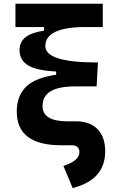

<svg xmlns="http://www.w3.org/2000/svg" viewBox="-20 -752 626 1007"><path d="M299.8 9.8Q183.8 9.8 125.9 -34.4Q67.9 -78.6 67.9 -167Q67.9 -250 118.1 -298.4Q168.4 -346.8 287.1 -361.8L493.7 -424.3L486.8 -298.8H373.5Q288 -298.8 245.6 -273.3Q203.1 -247.7 203.1 -196.3Q203.1 -156 235.6 -135.9Q268 -115.7 332.5 -115.7H378.9L356.4 9.8ZM361.3 234.4 312.5 118.2Q352.2 106 374.3 87.8Q396.5 69.7 396.5 45.4Q396.5 28.3 386 19Q375.6 9.8 356.4 9.8L378.9 -115.7Q451.7 -115.7 491.7 -74.5Q531.7 -33.2 531.7 41Q531.7 116.2 489.5 164.1Q447.3 211.9 361.3 234.4ZM274.4 -298.8V-377Q169.4 -382.3 126 -410.1Q82.5 -437.9 82.5 -488.3Q82.5 -532.7 114.7 -557.4Q147 -582 210.9 -591.3V-634.8L431.6 -610.4Q324.7 -610.4 271.2 -585.4Q217.8 -560.5 217.8 -510.3Q217.8 -467.1 286.5 -445.7Q355.3 -424.3 493.7 -424.3L486.8 -298.8ZM61 -609.9V-732.4H519V-609.9Z"/></svg>

Font: Cascadia Mono
Style: Regular
Weight: 400
Monospace: yes
Designer: Aaron Bell
Foundry: Saja Typeworks
Version: Version 2404.023